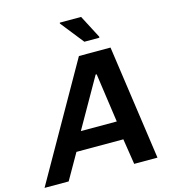

<svg xmlns="http://www.w3.org/2000/svg" viewBox="-164 -1010 1004 1115"><g transform="rotate(-15 338.0 -452.0)"><path d="M-35 0 356 -688H546L644 0H504L480 -154H198L110 0ZM254 -264H470L428 -559H422ZM408 -760 298 -899 299 -904H427L499 -766L498 -760Z"/></g></svg>

Font: Saira Thin SemiBold
Style: Italic
Weight: 600
Italic angle: -12°
Version: Version 1.101